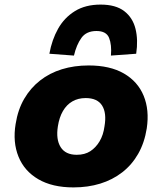

<svg xmlns="http://www.w3.org/2000/svg" viewBox="-20 -805 707 836"><path d="M300 11Q208 11 147 -24.5Q86 -60 60.5 -123Q35 -186 48 -265Q58 -328 85.5 -375Q113 -422 154.5 -454.5Q196 -487 249.5 -503.5Q303 -520 366 -520Q459 -520 519.5 -485Q580 -450 605.5 -388Q631 -326 619 -246Q609 -183 581.5 -135Q554 -87 512 -54.5Q470 -22 416.5 -5.5Q363 11 300 11ZM314 -131Q349 -131 373 -146.5Q397 -162 413.5 -189.5Q430 -217 435 -255Q445 -313 424.5 -345.5Q404 -378 353 -378Q320 -378 295 -363.5Q270 -349 254 -321.5Q238 -294 232 -255Q223 -198 244 -164.5Q265 -131 314 -131ZM302 -563 195 -571Q206 -632 233 -680Q260 -728 306 -756.5Q352 -785 418 -785Q484 -785 521 -756.5Q558 -728 570 -679.5Q582 -631 573 -571L463 -563Q467 -610 455 -640Q443 -670 400 -670Q356 -670 334.5 -640Q313 -610 302 -563Z"/></svg>

Font: Nunito Sans 6pt Black
Style: Italic
Weight: 900
Italic angle: -9°
Version: Version 3.101;gftools[0.9.27]